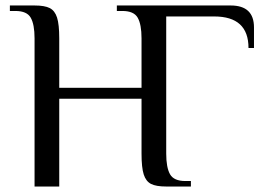

<svg xmlns="http://www.w3.org/2000/svg" viewBox="-20 -680 967 700"><path d="M906 -580V-505H886Q886 -620 761 -620H586V-120Q586 -69 600 -44.5Q614 -20 656 -20H676V0H586Q549 0 530.5 -9.5Q512 -19 504 -44Q496 -69 496 -120V-320H196V0H106V-540Q106 -591 92 -615.5Q78 -640 36 -640H16V-660H106Q143 -660 161.5 -650.5Q180 -641 188 -616Q196 -591 196 -540V-360H496V-540Q496 -591 482 -615.5Q468 -640 426 -640H406V-660H821Q906 -660 906 -580Z"/></svg>

Font: Philosopher
Style: Regular
Weight: 400
Designer: Jovanny Lemonad
Foundry: Jovanny Lemonad
Version: Version 2.000